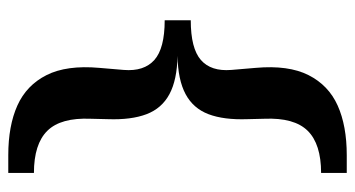

<svg xmlns="http://www.w3.org/2000/svg" viewBox="-217 -512 858 464"><g transform="rotate(-90 212.0 -280.0)"><path d="M26 -627V-689H69Q140 -689 189 -667Q238 -645 262.5 -596.5Q287 -548 280 -469L275 -410Q271 -361 299 -336Q327 -311 395 -311V-280H309Q251 -281 216.5 -299.5Q182 -318 168 -355Q154 -392 156 -448L157 -490Q160 -562 128 -594.5Q96 -627 26 -627ZM69 129H26V67Q96 67 128 34.5Q160 2 157 -70L156 -111Q154 -168 168 -205Q182 -242 216.5 -260.5Q251 -279 309 -280H395V-248Q327 -248 299 -223.5Q271 -199 275 -150L280 -91Q287 -12 262.5 36.5Q238 85 189 107Q140 129 69 129Z"/></g></svg>

Font: Montagu Slab Medium
Style: Regular
Weight: 500
Version: Version 1.000